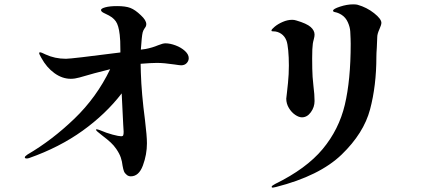

<svg xmlns="http://www.w3.org/2000/svg" viewBox="-20 -800 2040 882"><path d="M847 -533Q847 -520 837.5 -510Q828 -500 812 -500Q806 -500 780 -504Q733 -511 701 -511Q676 -511 626 -507Q626 -481 627 -466Q630 -370 646 -249Q655 -175 655 -142Q655 -90 636.5 -40Q618 10 581 10Q571 10 563 4Q553 -4 549.5 -13Q546 -22 543 -39Q541 -58 535 -76Q529 -94 514 -116Q503 -132 488.5 -145.5Q474 -159 449 -178L428 -195Q421 -201 421 -204Q421 -206 424 -206Q428 -206 439 -202Q469 -189 497.5 -181.5Q526 -174 537 -174Q544 -174 546 -178.5Q548 -183 548 -195L546 -228L539 -371Q466 -276 359.5 -199.5Q253 -123 114 -74Q108 -72 103 -72Q94 -72 94 -77Q94 -82 106 -90Q219 -156 321.5 -254.5Q424 -353 486 -482Q412 -464 345 -444Q324 -438 305 -438Q266 -438 230 -464Q194 -490 170 -534Q160 -551 160 -556Q160 -560 164 -560Q169 -560 189 -550Q232 -530 283 -530Q308 -530 533 -559V-568Q533 -618 530 -640Q525 -684 512 -702Q505 -712 494.5 -720Q484 -728 460 -739Q444 -746 444 -754Q444 -761 464 -766.5Q484 -772 518 -772Q557 -772 579 -763.5Q601 -755 627 -730Q652 -707 652 -689Q652 -679 645 -671Q638 -661 635.5 -651.5Q633 -642 631 -621L627 -572L649 -575Q680 -581 706 -592Q728 -601 740 -601Q761 -601 786.5 -591.5Q812 -582 829.5 -566Q847 -550 847 -533Z M1228 58Q1228 55 1232.5 52Q1237 49 1244 45Q1387 -25 1462 -115Q1537 -205 1564 -318.5Q1591 -432 1591 -599Q1591 -619 1589 -655Q1588 -675 1578 -697.5Q1568 -720 1549 -732Q1541 -737 1533.5 -740Q1526 -743 1518 -744.5Q1510 -746 1510 -751Q1510 -759 1542 -769.5Q1574 -780 1602 -780Q1617 -780 1623 -778Q1665 -766 1698.5 -739.5Q1732 -713 1732 -695Q1732 -686 1723 -666Q1713 -644 1713 -630Q1713 -614 1711 -582Q1709 -554 1709 -539Q1709 -407 1680 -297.5Q1651 -188 1549.5 -90Q1448 8 1248 59Q1236 62 1233 62Q1228 62 1228 58ZM1295 -347 1298 -373Q1299 -380 1303 -419.5Q1307 -459 1307 -499Q1307 -537 1304 -568.5Q1301 -600 1296 -613Q1288 -634 1271.5 -645Q1255 -656 1236 -656Q1232 -656 1229.5 -656.5Q1227 -657 1227 -660Q1227 -665 1242 -677.5Q1257 -690 1279 -699.5Q1301 -709 1322 -709Q1332 -709 1341 -706Q1389 -692 1407 -676Q1425 -660 1425 -641Q1425 -632 1421.5 -619.5Q1418 -607 1417 -599Q1414 -580 1414 -532Q1414 -479 1416 -447L1420 -404Q1425 -366 1425 -336Q1425 -308 1408 -284.5Q1391 -261 1367 -261Q1353 -261 1336 -272.5Q1319 -284 1307 -304Q1295 -324 1295 -347Z"/></svg>

Font: Shippori Mincho ExtraBold
Style: Regular
Weight: 800
Designer: FONTDASU
Foundry: FONTDASU / Google Inc. / but / Adobe
Version: Version 3.110; ttfautohint (v1.8.3)